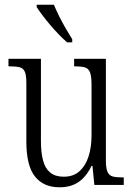

<svg xmlns="http://www.w3.org/2000/svg" viewBox="-20 -786 566 816"><path d="M233 10Q165 10 128.5 -36Q92 -82 92 -185V-434Q92 -466 85.5 -481Q79 -496 64 -500Q49 -504 23 -504H16V-536H154V-186Q154 -138 163 -104Q172 -70 193.5 -52.5Q215 -35 251 -35Q292 -35 318 -58.5Q344 -82 356.5 -121.5Q369 -161 369 -210V-426Q369 -462 362.5 -478.5Q356 -495 341 -499.5Q326 -504 300 -504H295V-536H430V-104Q430 -71 437 -55.5Q444 -40 459 -36Q474 -32 499 -32H506V0H381L373 -81H369Q347 -35 314 -12.5Q281 10 233 10ZM265 -606Q249 -620 230 -639.5Q211 -659 192.5 -681Q174 -703 159 -723Q144 -743 136 -756V-766H209Q218 -744 231.5 -717Q245 -690 260 -664Q275 -638 287 -619V-606Z"/></svg>

Font: Noto Serif Khmer Condensed Light
Style: Regular
Weight: 300
Width: 3
Designer: Danh Hong and the Monotype Design Team
Foundry: Monotype Imaging Inc.
Version: Version 2.004